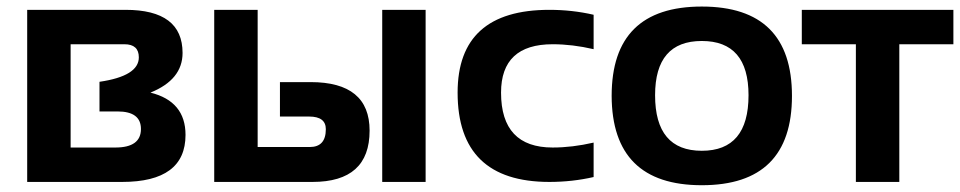

<svg xmlns="http://www.w3.org/2000/svg" viewBox="-20 -542 2860 572"><path d="M61 0V-512.7H354Q523.9 -512.7 523.9 -384.3Q523.9 -304.7 428.2 -266.1Q532.7 -240.2 532.7 -140.1Q532.7 0 343.8 0ZM323.7 -102.5Q399.9 -102.5 399.9 -157.7Q399.9 -210 330.1 -210H276.4V-298.3Q393.6 -315.4 393.6 -371.1Q393.6 -410.2 350.6 -410.2H190.4V-102.5Z M1118.7 0V-512.7H1248V0ZM747.6 -512.7V-104H902.8Q950.7 -104 950.7 -157.2Q950.7 -194.8 900.9 -194.8H814V-297.4H905.3Q1081.1 -297.4 1081.1 -152.8Q1081.1 0 911.1 0H618.2V-512.7Z M1748.5 -14.6Q1685.1 0 1616.7 0Q1343.3 0 1343.3 -266.1Q1343.3 -512.7 1616.7 -512.7Q1685.1 -512.7 1748.5 -498V-395.5Q1685.1 -410.2 1626.5 -410.2Q1472.7 -410.2 1472.7 -266.1Q1472.7 -102.5 1626.5 -102.5Q1685.1 -102.5 1748.5 -117.2Z M1802.2 -256.3Q1802.2 -522.5 2070.8 -522.5Q2339.4 -522.5 2339.4 -256.3Q2339.4 9.8 2070.8 9.8Q1803.2 9.8 1802.2 -256.3ZM2070.8 -92.8Q2210 -92.8 2210 -258.3Q2210 -419.9 2070.8 -419.9Q1931.6 -419.9 1931.6 -258.3Q1931.6 -92.8 2070.8 -92.8Z M2820.3 -512.7V-410.2H2659.2V0H2529.8V-410.2H2368.7V-512.7Z"/></svg>

Font: SansationBold
Style: Bold
Weight: 700
Designer: Bernd Montag
Version: Version 1.301